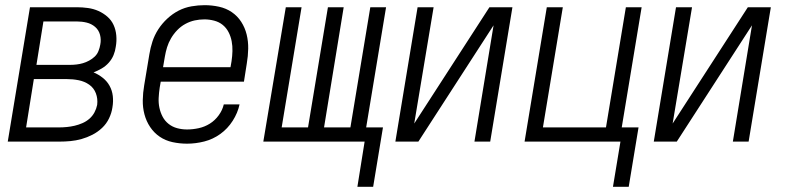

<svg xmlns="http://www.w3.org/2000/svg" viewBox="-20 -548 3040 743"><path d="M10 0 96 -520H277Q299 -520 320.5 -517Q342 -514 361 -505.5Q380 -497 395.5 -483.5Q411 -470 419.5 -451.5Q428 -433 430 -411Q432 -389 428 -367Q426 -351 419.5 -335Q413 -319 401 -305.5Q389 -292 373.5 -283Q358 -274 342 -268Q361 -260 377.5 -247Q394 -234 404 -216Q414 -198 416.5 -176.5Q419 -155 415 -132Q412 -111 402 -90Q392 -69 375 -53Q358 -37 337.5 -26.5Q317 -16 295.5 -10Q274 -4 252.5 -2Q231 0 210 0ZM121 -297H252Q264 -297 276.5 -298.5Q289 -300 301 -303.5Q313 -307 325 -313.5Q337 -320 346.5 -329Q356 -338 361 -350.5Q366 -363 368 -375Q372 -395 367 -413.5Q362 -432 348 -444Q334 -456 315.5 -460.5Q297 -465 277 -465H148ZM210 -55Q224 -55 239 -56.5Q254 -58 269 -61.5Q284 -65 299 -71.5Q314 -78 326 -88.5Q338 -99 345.5 -113Q353 -127 356 -142Q359 -166 351 -187Q343 -208 325 -220.5Q307 -233 284.5 -237.5Q262 -242 238 -242H111L81 -55Z M704 8Q675 8 647.5 2Q620 -4 598 -19Q576 -34 561 -56.5Q546 -79 539 -105.5Q532 -132 532.5 -160.5Q533 -189 538 -218L558 -338Q562 -363 570 -387.5Q578 -412 592.5 -434.5Q607 -457 627.5 -476Q648 -495 671.5 -507Q695 -519 721 -523.5Q747 -528 772 -528Q800 -528 827.5 -522Q855 -516 877 -501Q899 -486 913.5 -463.5Q928 -441 934.5 -414.5Q941 -388 940.5 -359.5Q940 -331 935 -302L924 -232H602L598 -209Q595 -189 594 -169Q593 -149 597 -130.5Q601 -112 609.5 -96Q618 -80 632.5 -68.5Q647 -57 665.5 -52Q684 -47 704 -47Q726 -47 749 -52Q772 -57 792 -69.5Q812 -82 826.5 -102Q841 -122 846 -144H907Q900 -111 880.5 -80.5Q861 -50 832.5 -29.5Q804 -9 770.5 -0.5Q737 8 704 8ZM611 -288H872L876 -311Q879 -331 879.5 -350.5Q880 -370 876.5 -388.5Q873 -407 864.5 -423.5Q856 -440 842 -451.5Q828 -463 809 -468Q790 -473 771 -473Q752 -473 733.5 -469Q715 -465 697.5 -455.5Q680 -446 666 -431.5Q652 -417 642 -400Q632 -383 626.5 -365Q621 -347 618 -329Z M1363 175 1391 0H999L1086 -520H1147L1070 -55H1172L1249 -520H1310L1234 -55H1336L1413 -520H1474L1397 -55H1462L1424 175Z M1510 0 1596 -520H1658L1583 -70L1874 -520H1963L1877 0H1816L1890 -450L1599 0Z M2352 175 2381 0H2010L2096 -520H2158L2081 -55H2325L2402 -520H2463L2386 -55H2451L2413 175Z M2510 0 2596 -520H2658L2583 -70L2874 -520H2963L2877 0H2816L2890 -450L2599 0Z"/></svg>

Font: Iosevka SS04 Light Oblique
Style: Regular
Weight: 300
Italic angle: -9°
Monospace: yes
Designer: Belleve Invis
Foundry: Belleve Invis
Version: Version 19.0.0; ttfautohint (v1.8.4)